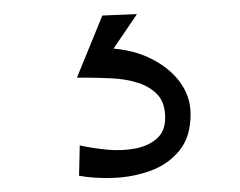

<svg xmlns="http://www.w3.org/2000/svg" viewBox="-20 -33 340 272"><path d="M92 216 93 173Q111 177 131.5 179Q152 181 171 177.5Q190 174 202 163.5Q214 153 214 134Q214 113 203.5 101.5Q193 90 176 84.5Q159 79 139 78Q119 77 100 77L122 35Q161 35 189.5 48Q218 61 234 82Q250 103 250 129Q250 161 234 180.5Q218 200 193 209Q168 218 141 219Q114 220 92 216ZM89 77 125 -11 174 -13 113 77Z"/></svg>

Font: Marhey Light Light
Style: Regular
Weight: 300
Version: Version 1.000